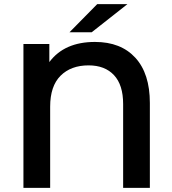

<svg xmlns="http://www.w3.org/2000/svg" viewBox="-20 -914 837 934"><path d="M709 -413V0H579V-408Q579 -501 534.5 -548.5Q490 -596 411 -596Q325 -596 274.5 -545.5Q224 -495 224 -395V0H94V-700H220V-612Q293 -710 442 -710Q568 -710 638.5 -633Q709 -556 709 -413ZM453 -894H600L426 -757H318Z"/></svg>

Font: Montserrat Alternates SemiBold
Style: Regular
Weight: 600
Designer: Julieta Ulanovsky
Foundry: Julieta Ulanovsky
Version: Version 7.200